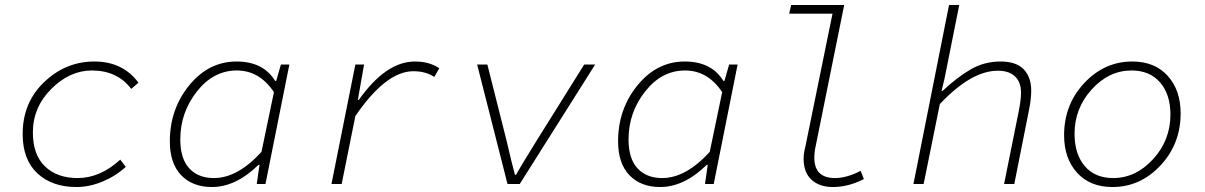

<svg xmlns="http://www.w3.org/2000/svg" viewBox="-20 -739 4840 771"><path d="M287 12Q189 12 130 -43Q71 -98 71 -201Q71 -327 157.5 -409.5Q244 -492 359 -492Q473 -492 536 -407L507 -382Q451 -456 349 -456Q260 -456 186 -382Q112 -308 112 -207Q112 -118 160.5 -71Q209 -24 292 -24Q382 -24 463 -98L485 -69Q445 -32 392 -10Q339 12 287 12Z M831 12Q753 12 707.5 -35.5Q662 -83 662 -171Q662 -301 740 -396.5Q818 -492 930 -492Q1037 -492 1085 -414H1089L1108 -480H1142L1046 0H1011L1022 -77H1018Q927 12 831 12ZM839 -24Q934 -24 1030 -129L1080 -369Q1022 -456 931 -456Q837 -456 770.5 -371.5Q704 -287 704 -179Q704 -102 740 -63Q776 -24 839 -24Z M1311 0 1407 -480H1442L1417 -338H1421Q1530 -492 1646 -492Q1704 -492 1744 -465L1724 -430Q1690 -453 1640 -453Q1530 -453 1407 -273L1352 0Z M2018 0 1896 -480H1937L2014 -175Q2037 -75 2048 -37H2052Q2066 -63 2136 -176L2326 -480H2370L2067 0Z M2631 12Q2553 12 2507.5 -35.5Q2462 -83 2462 -171Q2462 -301 2540 -396.5Q2618 -492 2730 -492Q2837 -492 2885 -414H2889L2908 -480H2942L2846 0H2811L2822 -77H2818Q2727 12 2631 12ZM2639 -24Q2734 -24 2830 -129L2880 -369Q2822 -456 2731 -456Q2637 -456 2570.5 -371.5Q2504 -287 2504 -179Q2504 -102 2540 -63Q2576 -24 2639 -24Z M3324 12Q3271 12 3239 -17Q3207 -46 3207 -102Q3207 -123 3214 -150L3323 -684H3149L3157 -719H3370L3256 -155Q3250 -130 3250 -106Q3250 -24 3333 -24Q3380 -24 3436 -53L3449 -20Q3387 12 3324 12Z M3648 0 3791 -719H3832L3773 -424L3761 -374H3765Q3825 -430 3879 -461Q3933 -492 3998 -492Q4061 -492 4091 -460.5Q4121 -429 4121 -375Q4121 -339 4111 -292L4053 0H4012L4070 -288Q4080 -336 4080 -367Q4080 -409 4056 -432Q4032 -455 3987 -455Q3880 -455 3754 -321L3689 0Z M4447 12Q4357 12 4305 -45.5Q4253 -103 4253 -196Q4253 -319 4334 -405.5Q4415 -492 4527 -492Q4617 -492 4669 -434.5Q4721 -377 4721 -284Q4721 -161 4640 -74.5Q4559 12 4447 12ZM4450 -24Q4541 -24 4610.5 -100Q4680 -176 4680 -279Q4680 -360 4638.5 -408Q4597 -456 4524 -456Q4433 -456 4364 -380Q4295 -304 4295 -202Q4295 -120 4336 -72Q4377 -24 4450 -24Z"/></svg>

Font: TypoPRO Source Code Pro
Style: Italic
Weight: 300
Italic angle: -11°
Monospace: yes
Designer: Paul D. Hunt, Teo Tuominen
Foundry: Adobe Systems Incorporated
Version: Version 1.030;PS 1.0;hotconv 1.0.84;makeotf.lib2.5.63406